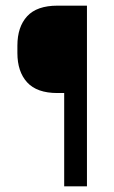

<svg xmlns="http://www.w3.org/2000/svg" viewBox="-20 -659 403 679"><path d="M228 -330H183Q110.5 -330 76 -367.8Q41.5 -405.5 41.5 -471.5V-497.5Q41.5 -564 76 -601.5Q110.5 -639 183 -639H227.5ZM287.5 -639V0H207V-639Z"/></svg>

Font: Anek Kannada Medium
Style: Regular
Weight: 400
Version: Version 1.003